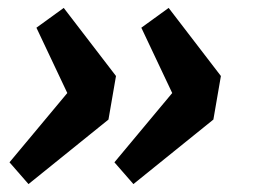

<svg xmlns="http://www.w3.org/2000/svg" viewBox="-20 -494 640 485"><path d="M52 -29 4 -84 150 -259 72 -424 141 -474 273 -302 254 -192ZM317 -29 269 -84 415 -259 337 -424 406 -474 538 -302 519 -192Z"/></svg>

Font: Source Code Pro
Style: Bold Italic
Weight: 700
Italic angle: -11°
Monospace: yes
Designer: Paul D. Hunt, Teo Tuominen
Foundry: Adobe Systems Incorporated
Version: Version 1.050;PS 1.000;hotconv 16.6.51;makeotf.lib2.5.65220